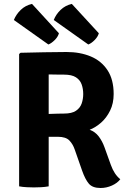

<svg xmlns="http://www.w3.org/2000/svg" viewBox="-20 -955 653 984"><path d="M562.5 -473Q562.5 -425 544.2 -388Q526 -351 497.8 -326.2Q469.5 -301.5 439.5 -290Q467.5 -280 486 -255.8Q504.5 -231.5 516 -199L548 -110Q565.5 -61 596.5 -36.5Q582 -17 553.8 -4.2Q525.5 8.5 495.5 8.5Q454 8.5 435.2 -13.8Q416.5 -36 401 -80L363 -188.5Q354 -215.5 335.8 -234.8Q317.5 -254 276.5 -254H229.5V0Q210.5 3.5 189.8 4.5Q169 5.5 153.5 5.5Q139.5 5.5 117.8 4.5Q96 3.5 78 0V-678L85 -684.5Q148 -686 206.5 -687.2Q265 -688.5 321 -688.5Q390.5 -688.5 445 -665.8Q499.5 -643 531 -595.2Q562.5 -547.5 562.5 -473ZM229.5 -573.5V-371Q253.5 -372 275.8 -372.5Q298 -373 308.5 -373Q348 -373 369.2 -387.2Q390.5 -401.5 398.5 -424.5Q406.5 -447.5 406.5 -473Q406.5 -499.5 398.5 -522.2Q390.5 -545 369.2 -558.8Q348 -572.5 308.5 -572.5Q292.5 -572.5 272 -572.8Q251.5 -573 229.5 -573.5ZM144 -935 282 -784.5Q277 -766 260.2 -749.5Q243.5 -733 228 -727L51 -852.5Q62.5 -881 86 -904Q109.5 -927 144 -935ZM348 -935 486.5 -784.5Q481.5 -766.5 465 -749.8Q448.5 -733 432.5 -727L255.5 -852.5Q266.5 -881 290.2 -904Q314 -927 348 -935Z"/></svg>

Font: Signika Negative SC
Style: Bold
Weight: 700
Designer: Anna Giedryś
Foundry: Anna Giedryś
Version: Version 2.000; ttfautohint (v1.8.3) -l 8 -r 50 -G 200 -x 9 -